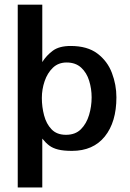

<svg xmlns="http://www.w3.org/2000/svg" viewBox="-20 -622 569 840"><path d="M489.3 -196.3Q489.3 -87.9 438.5 -24.9Q387.7 38.1 294.9 38.1Q257.8 38.1 234.4 32.2Q210.9 26.4 195.3 14.6Q179.7 2.9 165 -15.6V198.2H57.6V-601.6H165V-350.6Q183.6 -379.9 211.4 -400.4Q239.3 -420.9 289.1 -420.9Q362.3 -420.9 406.2 -387.7Q450.2 -354.5 469.7 -302.7Q489.3 -251 489.3 -196.3ZM380.9 -196.3Q380.9 -233.4 370.1 -268.6Q359.4 -303.7 335 -326.2Q310.5 -348.6 271.5 -348.6Q235.4 -348.6 211.4 -325.7Q187.5 -302.7 175.3 -267.1Q163.1 -231.4 163.1 -193.4Q163.1 -154.3 172.9 -117.2Q182.6 -80.1 205.6 -56.2Q228.5 -32.2 268.6 -32.2Q309.6 -32.2 334 -56.6Q358.4 -81.1 369.6 -118.7Q380.9 -156.2 380.9 -196.3Z"/></svg>

Font: Namkio Khamti
Style: Bold
Weight: 700
Designer: Debbi Hosken
Foundry: SIL International
Version: Version 3.917